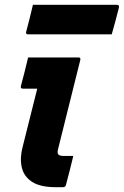

<svg xmlns="http://www.w3.org/2000/svg" viewBox="-20 -779 515 799"><path d="M97 -540H306Q317 -540 314 -529Q291 -437 268 -344.5Q245 -252 222 -160Q217 -142 223 -136Q229 -130 245 -130H285Q278 -101 270 -69Q262 -37 254 -8Q252 0 241 0H213Q147 0 113 -22.5Q79 -45 70.5 -83Q62 -121 74 -167Q89 -228 104.5 -288.5Q120 -349 135 -410H76Q64 -410 67 -421Q75 -450 82.5 -480.5Q90 -511 97 -540ZM117 -759H466Q477 -759 475 -748Q468 -719 460.5 -692Q453 -665 445 -636H97Q86 -636 89 -647Q97 -676 103.5 -703Q110 -730 117 -759Z"/></svg>

Font: Recursive Sn Lnr St XBd
Style: Italic
Weight: 800
Italic angle: -15°
Version: Version 1.079;hotconv 1.0.112;makeotfexe 2.5.65598; ttfautoh